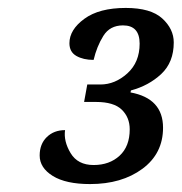

<svg xmlns="http://www.w3.org/2000/svg" viewBox="-20 -845 458 484"><path d="M207 -381Q287 -381 339 -419.5Q391 -458 391 -523Q391 -597 309 -612L310 -617Q355 -629 386.5 -658.5Q418 -688 418 -738Q418 -772 389 -798.5Q360 -825 297 -825Q230 -825 192.5 -797.5Q155 -770 155 -736Q155 -714 172.5 -704Q190 -694 216 -694Q224 -728 240.5 -754.5Q257 -781 290 -781Q332 -781 332 -735Q332 -688 301 -660Q270 -632 233 -632H200L192 -588H222Q267 -588 287 -568.5Q307 -549 307 -519Q307 -476 281.5 -452.5Q256 -429 216 -429Q176 -429 158 -459Q140 -489 144 -517Q116 -517 98 -499.5Q80 -482 80 -453Q80 -422 113 -401.5Q146 -381 207 -381Z"/></svg>

Font: Noto Serif SemiCondensed Semi
Style: Italic
Weight: 600
Width: 4
Italic angle: -12°
Designer: Monotype Design Team
Foundry: Monotype Imaging Inc.
Version: Version 1.901